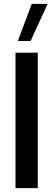

<svg xmlns="http://www.w3.org/2000/svg" viewBox="-20 -972 275 992"><path d="M60 -700H175V0H60ZM72 -760 144 -952H226L138 -760Z"/></svg>

Font: Gully ECD Medium
Style: Regular
Weight: 500
Width: 2
Designer: jaikishan Patel
Foundry: MagicType
Version: Version 1.000;Glyphs 3.2 (3242)